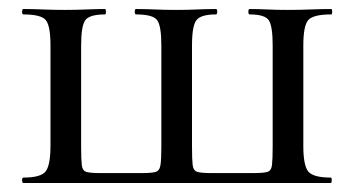

<svg xmlns="http://www.w3.org/2000/svg" viewBox="-20 -406 786 426"><path d="M32 0Q29 0 29 -6Q29 -12 32 -12Q71 -12 81.5 -26Q92 -40 92 -83V-305Q92 -349 81.5 -361.5Q71 -374 32 -374Q29 -374 29 -380Q29 -386 32 -386Q51 -386 75.5 -385Q100 -384 124 -384Q148 -384 171.5 -385Q195 -386 213 -386Q215 -386 215 -380Q215 -374 213 -374Q179 -374 169.5 -361.5Q160 -349 160 -305V-81Q160 -52 161.5 -39.5Q163 -27 172 -24.5Q181 -22 201 -22H295Q316 -22 325 -24.5Q334 -27 336 -39.5Q338 -52 338 -80V-305Q338 -349 328.5 -361.5Q319 -374 282 -374Q279 -374 279 -380Q279 -386 282 -386Q300 -386 323.5 -385Q347 -384 371 -384Q395 -384 418 -385Q441 -386 459 -386Q462 -386 462 -380Q462 -374 459 -374Q426 -374 416 -361.5Q406 -349 406 -305V-81Q406 -52 407.5 -39.5Q409 -27 418.5 -24.5Q428 -22 448 -22H542Q564 -22 573 -24.5Q582 -27 583.5 -40Q585 -53 585 -83V-305Q585 -349 576 -361.5Q567 -374 534 -374Q531 -374 531 -380Q531 -386 534 -386Q551 -386 573 -385Q595 -384 618 -384Q644 -384 669 -385Q694 -386 715 -386Q717 -386 717 -380Q717 -374 715 -374Q675 -374 664 -361.5Q653 -349 653 -305V-82Q653 -39 664 -25.5Q675 -12 714 -12Q716 -12 716 -6Q716 0 714 0Z"/></svg>

Font: Cormorant Medium
Style: Regular
Weight: 500
Designer: Christian Thalmann (Catharsis Fonts)
Foundry: Catharsis Fonts
Version: Version 4.000